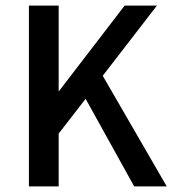

<svg xmlns="http://www.w3.org/2000/svg" viewBox="-20 -669 617 684"><path d="M83 -649V-5H189V-193L285 -317L458 -5H574L346 -399L539 -649H424L189 -343V-649Z"/></svg>

Font: Falling Sky
Style: Light
Weight: 400
Designer: Paul D. Hunt
Foundry: Adobe Systems Incorporated
Version: Version 1.02